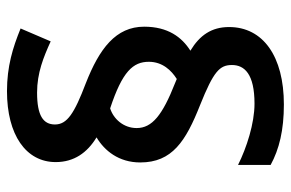

<svg xmlns="http://www.w3.org/2000/svg" viewBox="-158 -646 813 536"><g transform="rotate(-90 248.0 -378.5)"><path d="M62 -393C62 -304 121 -266 222 -226C317 -188 334 -171 334 -137C334 -102 309 -74 226 -74C171 -74 103 -96 55 -120V-29C99 -5 152 8 224 8C358 8 440 -50 440 -145C440 -194 417 -227 374 -253C412 -277 441 -316 441 -382C441 -461 380 -507 283 -545C199 -577 168 -597 168 -631C168 -664 193 -681 257 -681C312 -681 356 -663 400 -643L436 -727C382 -749 330 -765 261 -765C139 -765 63 -712 63 -629C63 -578 89 -541 132 -515C95 -493 62 -453 62 -393ZM158 -403C158 -440 184 -468 213 -477C316 -443 343 -413 343 -369C343 -331 319 -306 295 -291L283 -296C194 -331 158 -360 158 -403Z"/></g></svg>

Font: Noto Sans Arabic SemBd
Style: Regular
Weight: 600
Designer: Monotype Design Team, Nadine Chahine, Nizar Qandah and Khaled Hosny
Foundry: Monotype Imaging Inc.
Version: Version 2.012